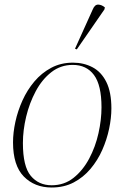

<svg xmlns="http://www.w3.org/2000/svg" viewBox="-20 -825 554 855"><path d="M210 10Q134 10 86 -39Q38 -88 38 -191Q38 -234 48.5 -282.5Q59 -331 80 -377.5Q101 -424 133 -462Q165 -500 208 -523Q251 -546 305 -546Q353 -546 392 -525.5Q431 -505 453.5 -460Q476 -415 476 -342Q476 -300 466 -252Q456 -204 435.5 -157.5Q415 -111 383 -73Q351 -35 308 -12.5Q265 10 210 10ZM210 0Q266 0 307.5 -33Q349 -66 377 -118.5Q405 -171 418.5 -231.5Q432 -292 432 -347Q432 -446 398.5 -491Q365 -536 304 -536Q250 -536 208.5 -503.5Q167 -471 139 -418.5Q111 -366 96.5 -305.5Q82 -245 82 -188Q82 -84 117 -42Q152 0 210 0ZM322 -605 314 -608 393 -783Q402 -805 417.5 -804.5Q433 -804 447 -792L445 -783Z"/></svg>

Font: Noto Serif Display ExtraLight
Style: Italic
Weight: 200
Italic angle: -12°
Designer: Monotype Design Team
Foundry: Monotype Imaging Inc.
Version: Version 2.009